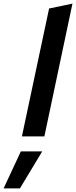

<svg xmlns="http://www.w3.org/2000/svg" viewBox="-117 -753 420 1060"><path d="M0 0ZM283 -733 128 0H4L154 -706ZM-2 83H116L-7 287H-97Z"/></svg>

Font: Rosa Sans SemiBold
Style: Italic
Weight: 600
Italic angle: -12°
Designer: Pentagram / MCKL
Foundry: Pentagram / MCKL
Version: Version 1.005;September 16, 2019;FontCreator 11.5.0.2425 64-